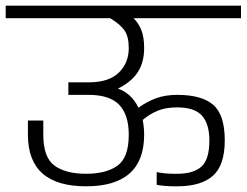

<svg xmlns="http://www.w3.org/2000/svg" viewBox="-30 -654 866 674"><path d="M816 -590H439Q457 -572 466.5 -547.5Q476 -523 476 -485Q476 -435 453.5 -400.5Q431 -366 384 -343Q432 -326 456 -276Q487 -298 519 -309.5Q551 -321 592 -321Q678 -321 718.5 -286Q759 -251 759 -161Q759 -74 717.5 -37Q676 0 592 0H580Q565 0 548 -1.5Q531 -3 520 -5V-50Q547 -44 580 -44H592Q649 -44 677 -69Q705 -94 705 -161Q705 -219 679 -248Q653 -277 592 -277Q552 -277 524 -265.5Q496 -254 471 -233Q476 -206 476 -181Q476 0 272 0Q68 0 68 -181V-231H122V-181Q122 -101 161.5 -72.5Q201 -44 272 -44Q343 -44 382.5 -72.5Q422 -101 422 -181Q422 -251 388.5 -286Q355 -321 281 -321H210V-365H282Q352 -365 387 -399Q422 -433 422 -485Q422 -525 407.5 -546.5Q393 -568 357 -590H-10V-634H816Z"/></svg>

Font: Biryani ExtraLight
Style: Regular
Weight: 275
Designer: Dan Reynolds and Mathieu Reguer
Foundry: Dan Reynolds and Mathieu Reguer
Version: Version 1.004; ttfautohint (v1.1) -l 5 -r 5 -G 72 -x 0 -D la